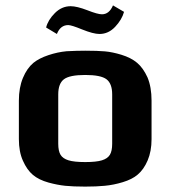

<svg xmlns="http://www.w3.org/2000/svg" viewBox="-20 -682 632 712"><path d="M50 0ZM160 -5Q124 -15 102 -33.5Q80 -52 65 -86Q50 -119 50 -166V-309Q50 -357 65 -393Q80 -429 104 -449Q125 -466 159.5 -477.5Q194 -489 227 -492Q265 -494 296 -494Q342 -494 369.5 -491.5Q397 -489 430 -479Q466 -468 488.5 -449Q511 -430 527 -395Q542 -359 542 -309V-166Q542 -121 527.5 -87Q513 -53 490 -34Q470 -17 435.5 -6.5Q401 4 368 7Q338 10 296 10Q251 10 222 7Q193 4 160 -5ZM396 -149V-332Q396 -372 375 -388Q354 -404 296 -404Q238 -404 217 -388Q196 -372 196 -332V-149Q196 -122 204.5 -108Q213 -94 234 -87.5Q255 -81 296 -81Q337 -81 358 -87.5Q379 -94 387.5 -108Q396 -122 396 -149ZM151 -580Q158 -608 183.5 -633.5Q209 -659 242 -659Q265 -659 304 -644Q342 -629 358 -629Q385 -629 399 -662L440 -638Q432 -609 407 -582.5Q382 -556 349 -556Q326 -556 284 -573Q245 -589 233 -589Q204 -589 191 -556Z"/></svg>

Font: Play
Style: Bold
Weight: 700
Designer: Jonas Hecksher (Cyrillic expansion: Cyreal)
Foundry: Jonas Hecksher, Playtype, e-types AS
Version: Version 2.101; ttfautohint (v1.5.65-e2d9)